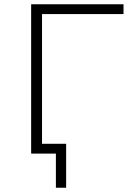

<svg xmlns="http://www.w3.org/2000/svg" viewBox="-20 -720 608 900"><path d="M559 -654H177V0H126V-700H559ZM290 -46V160H242V0H126V-46Z"/></svg>

Font: Hilab Light
Style: Regular
Weight: 300
Designer: Cristianderson Lima
Foundry: Cristianderson
Version: Version 1.0